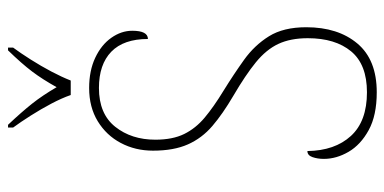

<svg xmlns="http://www.w3.org/2000/svg" viewBox="-266 -706 981 490"><g transform="rotate(-90 225.0 -460.5)"><path d="M235 10Q176 10 138.5 -10.5Q101 -31 83 -62Q65 -93 65 -125Q65 -141 69.5 -154Q74 -167 85 -167Q86 -97 123.5 -56Q161 -15 235 -15Q306 -15 339.5 -55.5Q373 -96 373 -166Q373 -210 358.5 -241Q344 -272 311.5 -298.5Q279 -325 226 -356Q180 -383 149 -409.5Q118 -436 102 -472Q86 -508 86 -561Q86 -606 105.5 -643Q125 -680 161 -702Q197 -724 246 -724Q290 -724 323 -708.5Q356 -693 374 -667.5Q392 -642 392 -614Q392 -574 371 -574Q371 -636 338.5 -667.5Q306 -699 246 -699Q180 -699 147 -657.5Q114 -616 114 -555Q114 -511 128.5 -481.5Q143 -452 170.5 -429Q198 -406 239 -381Q281 -355 318 -328.5Q355 -302 378 -265Q401 -228 401 -170Q401 -89 359.5 -39.5Q318 10 235 10ZM228 -771Q220 -794 206 -820.5Q192 -847 175.5 -873Q159 -899 145 -918V-931H152Q185 -896 206 -869.5Q227 -843 248 -807Q268 -843 288 -869.5Q308 -896 342 -931H349V-918Q335 -899 318.5 -873Q302 -847 288 -820.5Q274 -794 265 -771Z"/></g></svg>

Font: Noto Serif Ethiopic SemiCondensed Thin
Style: Regular
Weight: 100
Width: 4
Designer: Monotype Design Team
Foundry: Monotype Imaging Inc.
Version: Version 2.102; ttfautohint (v1.8.4.7-5d5b)